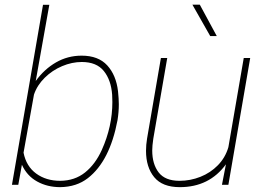

<svg xmlns="http://www.w3.org/2000/svg" viewBox="-20 -770 1102 800"><path d="M71.3 -83.5 56.2 0H29.8L159.2 -750H185.5L128.9 -432.6Q164.6 -481.9 213.4 -510Q262.2 -538.1 320.3 -538.1Q389.6 -538.1 426.8 -497.6Q463.9 -457 471.7 -390.1Q475.1 -357.9 475.1 -335.4Q475.1 -303.2 469.7 -269.5Q437.5 -98.6 346.2 -27.8Q299.3 8.8 231 9.8Q177.2 9.8 134.8 -13.7Q92.3 -37.1 71.3 -83.5ZM121.6 -376 78.1 -133.8Q89.4 -77.1 130.6 -46.9Q171.9 -16.6 231 -16.6Q291.5 -17.1 334.5 -51.5Q377.4 -85.9 404.3 -145.5Q448.2 -243.2 448.2 -344.7Q448.2 -354.5 447.3 -375Q442.9 -436.5 412.6 -474.1Q382.3 -511.7 320.8 -511.7Q279.8 -511.7 238.8 -494.4Q197.8 -477.1 166.3 -446Q134.8 -415 121.6 -376Z M812.5 -750.5 883.3 -619.6H856L781.7 -750.5ZM904.8 0 921.4 -85.4Q852.1 9.8 729 9.8Q656.7 9.8 622.6 -31.7Q588.4 -73.2 588.4 -141.6Q588.4 -166.5 592.8 -192.9L650.4 -528.3H676.8L618.7 -191.9Q614.3 -162.1 614.3 -143.1Q614.3 -86.4 641.1 -51.5Q668 -16.6 728 -16.6Q772.9 -16.6 814.9 -33.2Q856.9 -49.8 887.9 -81.5Q918.9 -113.3 931.6 -156.7L995.6 -528.3H1022.5L931.6 0Z"/></svg>

Font: Mardoto Thin
Style: Italic
Weight: 250
Italic angle: -12°
Designer: Christian Robertson, Vahan Hovhannisyan
Foundry: Google
Version: Version 1.000